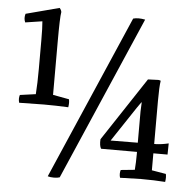

<svg xmlns="http://www.w3.org/2000/svg" viewBox="-57 -873 935 958"><g transform="rotate(5 410.5 -394.0)"><path d="M208 -650V-382L289 -367Q293 -351 289 -327Q226 -330 167 -330Q127 -330 43 -328Q37 -348 43 -367L122 -378Q126 -433 126 -505V-650Q126 -711 123 -743L38 -730Q29 -750 36 -773L203 -817Q212 -807 213 -797Q208 -771 208 -650ZM647 -45Q650 -84 650 -122V-135H470Q461 -150 463 -182L673 -500L725 -502Q729 -502 737 -499Q732 -469 732 -398V-182H741Q770 -183 804 -191Q803 -171 803 -135H732V-50L803 -38Q807 -22 803 2Q749 -2 680 -2Q658 -2 577 1Q571 -19 577 -38ZM629 -353 514 -180 650 -181V-338L652 -383H650ZM633 -796 277 25Q266 29 248 29Q229 29 217 25L573 -796Q598 -803 633 -796Z"/></g></svg>

Font: Adamina
Style: Regular
Weight: 400
Designer: Cyreal (www.cyreal.org)
Foundry: Cyreal
Version: Version 1.011